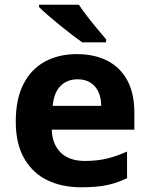

<svg xmlns="http://www.w3.org/2000/svg" viewBox="-20 -786 637 816"><path d="M306 -556Q382 -556 437 -527.5Q492 -499 521.5 -443.5Q551 -388 551 -308V-235H200Q202 -173 238 -137.5Q274 -102 341 -102Q392 -102 434 -112Q476 -122 520 -142V-29Q480 -9 435.5 0.5Q391 10 325 10Q244 10 181.5 -20Q119 -50 83 -112.5Q47 -175 47 -269Q47 -365 79.5 -428.5Q112 -492 170.5 -524Q229 -556 306 -556ZM310 -449Q265 -449 237 -420.5Q209 -392 204 -336H410Q410 -369 399 -394Q388 -419 365.5 -434Q343 -449 310 -449ZM315 -766Q330 -744 350.5 -717Q371 -690 393 -664Q415 -638 431 -619V-606H330Q311 -619 285.5 -638.5Q260 -658 233.5 -679.5Q207 -701 183.5 -721.5Q160 -742 146 -756V-766Z"/></svg>

Font: Noto Sans Lao
Style: Bold
Weight: 700
Designer: Monotype Design Team
Foundry: Monotype Imaging Inc.
Version: Version 2.003